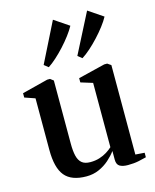

<svg xmlns="http://www.w3.org/2000/svg" viewBox="-121 -893 795 985"><g transform="rotate(-15 276.0 -400.5)"><path d="M435.5 9Q408 9 392.2 -0.2Q376.5 -9.5 376.5 -35.5V-81.5Q360.5 -59.5 336.5 -38.2Q312.5 -17 282 -3.5Q251.5 10 215.5 10Q136 10 100.8 -32.5Q65.5 -75 65.5 -170V-444.5L10.5 -463.5V-486.5L148 -521.5H163L180 -508.5V-172.5Q180 -134 186.2 -108Q192.5 -82 208.2 -68.8Q224 -55.5 253 -55.5Q280 -55.5 302 -62.5Q324 -69.5 341.2 -80.2Q358.5 -91 371.5 -103V-444.5L308.5 -464V-486.5L451 -521.5H466.5L485.5 -508.5V-33.5L534 -30V-6Q517 -1.5 492.5 3.8Q468 9 435.5 9ZM351 -581.5 329 -599 437.5 -811 516 -758Q504.5 -736.5 485 -711Q465.5 -685.5 442.2 -660.5Q419 -635.5 395.5 -614.8Q372 -594 352 -581.5ZM172 -581.5 150 -599 256 -811 334.5 -758Q322.5 -736 303.5 -710.8Q284.5 -685.5 261.5 -660.5Q238.5 -635.5 215.5 -614.8Q192.5 -594 173 -581.5Z"/></g></svg>

Font: Merriweather 120pt SemiBold
Style: Regular
Weight: 600
Version: Version 2.100